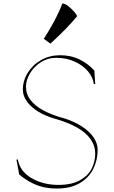

<svg xmlns="http://www.w3.org/2000/svg" viewBox="-20 -1079 659 1109"><path d="M129 -43Q115 -51 91 -71L75 -157L83 -158Q95 -89 162.5 -50Q230 -11 317 -11Q395 -11 443 -38.5Q491 -66 510.5 -107Q530 -148 530 -191Q530 -237 503 -275.5Q476 -314 424 -343Q372 -372 298 -393Q245 -408 203 -433Q161 -458 136.5 -491.5Q112 -525 112 -561Q112 -613 140.5 -659Q169 -705 218 -732.5Q267 -760 327 -760Q391 -760 441.5 -734.5Q492 -709 525 -671L530 -594L522 -593Q518 -631 489 -666Q460 -701 412 -723Q364 -745 306 -745Q255 -745 215 -719Q175 -693 152.5 -654Q130 -615 130 -578Q130 -535 156.5 -501Q183 -467 229 -442Q275 -417 338 -399L353 -395Q411 -376 454 -348Q497 -320 520.5 -285.5Q544 -251 544 -213Q544 -155 519 -104Q494 -53 441 -21.5Q388 10 309 10Q252 10 209 -4Q166 -18 129 -43ZM271 -827 233 -855Q264 -902 294 -958.5Q324 -1015 340 -1059Q359 -1059 387.5 -1032.5Q416 -1006 426 -986Q365 -912 271 -827Z"/></svg>

Font: TMT Limkin
Style: Regular
Weight: 400
Designer: Gabriel Drozdov
Version: Version 1.000;Glyphs 3.1.2 (3151)